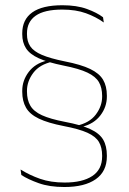

<svg xmlns="http://www.w3.org/2000/svg" viewBox="-20 -668 505 751"><path d="M278.5 -176Q330 -187 354.8 -220Q379.5 -253 379.5 -290V-293Q379.5 -324.5 367 -346.5Q354.5 -368.5 322 -384Q289.5 -399.5 228.5 -411.5Q167 -424 131.8 -440Q96.5 -456 81.8 -479Q67 -502 67 -534V-537.5Q67 -591.5 106.2 -619.5Q145.5 -647.5 224 -647.5Q280 -647.5 319.8 -633Q359.5 -618.5 383 -600.5L386 -580Q355.5 -602 316.2 -616.2Q277 -630.5 223.5 -630.5Q153.5 -630.5 119.5 -606.5Q85.5 -582.5 85.5 -537.5V-534Q85.5 -505.5 98.8 -486.2Q112 -467 144.2 -453.2Q176.5 -439.5 233 -428Q297 -415.5 332.8 -398.2Q368.5 -381 383.2 -356Q398 -331 398 -294V-290Q398 -250 372.8 -216.8Q347.5 -183.5 301 -172V-163ZM186 -427Q135 -416 110.2 -383Q85.5 -350 85.5 -313V-310Q85.5 -277 98.8 -254.5Q112 -232 144.2 -217.2Q176.5 -202.5 233.5 -191.5Q297.5 -179.5 333.2 -163Q369 -146.5 383.5 -121.8Q398 -97 398 -59.5V-56.5Q398 2.5 354.5 33Q311 63.5 232 63.5Q173.5 63.5 131.5 48.5Q89.5 33.5 63.5 16.5L60.5 -5Q95.5 17 137 31.5Q178.5 46 233 46Q302.5 46 341 20.5Q379.5 -5 379.5 -56.5V-59.5Q379.5 -91 367 -112.5Q354.5 -134 322 -148.8Q289.5 -163.5 229 -175Q167.5 -187 132 -204Q96.5 -221 81.8 -246.8Q67 -272.5 67 -309V-313Q67 -353 92.2 -386.5Q117.5 -420 163.5 -431V-438.5Z"/></svg>

Font: Anek Gujarati Medium Thin
Style: Regular
Weight: 250
Version: Version 1.003